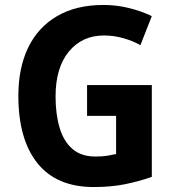

<svg xmlns="http://www.w3.org/2000/svg" viewBox="-20 -744 705 774"><path d="M331 -401H592V-31Q538 -12 482 -1Q426 10 358 10Q208 10 131 -86Q54 -182 54 -358Q54 -470 93.5 -552Q133 -634 210 -679Q287 -724 397 -724Q450 -724 500.5 -711.5Q551 -699 592 -679L546 -562Q516 -579 477.5 -590Q439 -601 399 -601Q311 -601 257.5 -536Q204 -471 204 -355Q204 -285 220 -230Q236 -175 271.5 -144Q307 -113 364 -113Q393 -113 411.5 -116Q430 -119 448 -123V-277H331Z"/></svg>

Font: Noto Sans Sinhala SemiCondensed
Style: Bold
Weight: 700
Width: 4
Designer: Jelle Bosma - Monotype Design Team
Foundry: Monotype Imaging Inc.
Version: Version 2.006; ttfautohint (v1.8.4.7-5d5b)